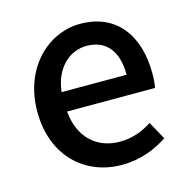

<svg xmlns="http://www.w3.org/2000/svg" viewBox="-90 -652 744 753"><g transform="rotate(-15 282.5 -275.5)"><path d="M316 13C388 13 451 -11 502 -45L462 -118C422 -92 380 -77 331 -77C236 -77 170 -140 161 -245H518C521 -258 523 -281 523 -303C523 -459 445 -564 299 -564C170 -564 48 -453 48 -274C48 -93 167 13 316 13ZM160 -324C171 -421 232 -474 301 -474C381 -474 424 -419 424 -324Z"/></g></svg>

Font: Noto Sans Japanese Medium
Style: Regular
Weight: 500
Designer: Ryoko NISHIZUKA (kana & ideographs); Paul D. Hunt (Latin, Greek & Cyrillic); Wenlong ZHANG (bopomofo); Sandoll Communica
Foundry: Adobe Systems Incorporated
Version: Version 1.000;PS 1;hotconv 1.0.78;makeotf.lib2.5.61930